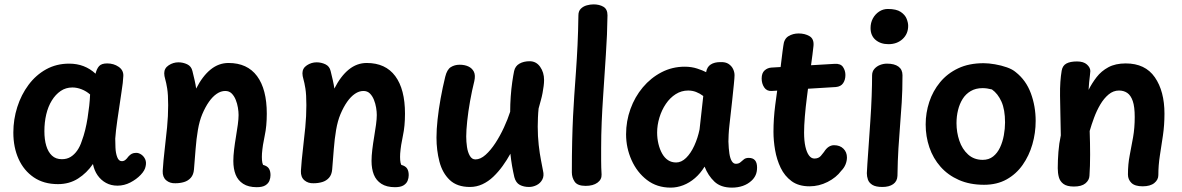

<svg xmlns="http://www.w3.org/2000/svg" viewBox="-20 -840 5403 878"><path d="M41 -234Q41 -294 59 -350.5Q77 -407 110.5 -452Q144 -497 191 -523Q238 -549 296 -549Q332 -549 362 -537.5Q392 -526 417 -503Q422 -525 433 -537.5Q444 -550 470 -550Q500 -550 522.5 -534.5Q545 -519 544 -493Q543 -465 535.5 -418.5Q528 -372 522 -327Q520 -313 516.5 -290Q513 -267 510.5 -244Q508 -221 507 -206Q507 -190 508 -165Q509 -140 516 -121.5Q523 -103 537 -103Q546 -103 553 -108.5Q560 -114 567 -124Q575 -133 583 -137Q591 -141 603 -141Q615 -141 626.5 -133Q638 -125 644 -111.5Q650 -98 646 -80Q643 -61 623.5 -40.5Q604 -20 576 -5.5Q548 9 517 9Q488 9 465 -3.5Q442 -16 426.5 -38Q411 -60 405 -90Q377 -49 337 -23.5Q297 2 245 2Q180 2 134.5 -29Q89 -60 65 -113Q41 -166 41 -234ZM183 -240Q183 -202 191.5 -173.5Q200 -145 217.5 -128.5Q235 -112 263 -112Q286 -112 303 -122.5Q320 -133 333 -151.5Q346 -170 354 -195Q363 -219 369.5 -245.5Q376 -272 380.5 -300.5Q385 -329 388 -356Q391 -383 392 -408Q375 -423 353.5 -431.5Q332 -440 311 -440Q281 -440 257.5 -424Q234 -408 217 -380.5Q200 -353 191.5 -317Q183 -281 183 -240Z M731 -505Q731 -528 751.5 -541.5Q772 -555 796 -555Q817 -555 836 -546Q855 -537 860 -515Q865 -495 870 -473Q875 -451 877 -435Q906 -492 943 -522Q980 -552 1025 -552Q1111 -552 1155.5 -492Q1200 -432 1200 -320Q1200 -263 1190.5 -219.5Q1181 -176 1178 -138Q1177 -122 1178 -108Q1179 -94 1183 -86Q1202 -81 1209.5 -69.5Q1217 -58 1217 -39Q1217 -26 1212 -13.5Q1207 -1 1193.5 7.5Q1180 16 1154 16Q1116 16 1092 0.5Q1068 -15 1057.5 -41.5Q1047 -68 1047 -104Q1047 -127 1050.5 -156Q1054 -185 1059 -214.5Q1064 -244 1067.5 -270Q1071 -296 1071 -314Q1071 -329 1068 -347.5Q1065 -366 1058 -383.5Q1051 -401 1039.5 -412.5Q1028 -424 1010 -424Q990 -424 971 -411Q952 -398 935.5 -374.5Q919 -351 905 -318Q892 -287 885 -246Q878 -205 874.5 -159Q871 -113 867 -65Q865 -41 852.5 -27Q840 -13 821.5 -7.5Q803 -2 782 -2Q757 -1 740 -15.5Q723 -30 724 -58Q727 -106 733 -156Q739 -206 744 -257.5Q749 -309 749 -359Q749 -408 744.5 -435.5Q740 -463 735.5 -478Q731 -493 731 -505Z M1363 -505Q1363 -528 1383.5 -541.5Q1404 -555 1428 -555Q1449 -555 1468 -546Q1487 -537 1492 -515Q1497 -495 1502 -473Q1507 -451 1509 -435Q1538 -492 1575 -522Q1612 -552 1657 -552Q1743 -552 1787.5 -492Q1832 -432 1832 -320Q1832 -263 1822.5 -219.5Q1813 -176 1810 -138Q1809 -122 1810 -108Q1811 -94 1815 -86Q1834 -81 1841.5 -69.5Q1849 -58 1849 -39Q1849 -26 1844 -13.5Q1839 -1 1825.5 7.5Q1812 16 1786 16Q1748 16 1724 0.5Q1700 -15 1689.5 -41.5Q1679 -68 1679 -104Q1679 -127 1682.5 -156Q1686 -185 1691 -214.5Q1696 -244 1699.5 -270Q1703 -296 1703 -314Q1703 -329 1700 -347.5Q1697 -366 1690 -383.5Q1683 -401 1671.5 -412.5Q1660 -424 1642 -424Q1622 -424 1603 -411Q1584 -398 1567.5 -374.5Q1551 -351 1537 -318Q1524 -287 1517 -246Q1510 -205 1506.5 -159Q1503 -113 1499 -65Q1497 -41 1484.5 -27Q1472 -13 1453.5 -7.5Q1435 -2 1414 -2Q1389 -1 1372 -15.5Q1355 -30 1356 -58Q1359 -106 1365 -156Q1371 -206 1376 -257.5Q1381 -309 1381 -359Q1381 -408 1376.5 -435.5Q1372 -463 1367.5 -478Q1363 -493 1363 -505Z M2016 -489Q2024 -522 2041.5 -533Q2059 -544 2082 -544Q2105 -544 2122 -536Q2139 -528 2147 -512Q2155 -496 2149 -469Q2138 -425 2129.5 -377Q2121 -329 2116.5 -286.5Q2112 -244 2112 -216Q2112 -192 2115.5 -168Q2119 -144 2128.5 -127.5Q2138 -111 2154 -111Q2177 -111 2200.5 -132Q2224 -153 2245.5 -186Q2267 -219 2284.5 -257Q2302 -295 2313 -329Q2313 -363 2315.5 -398.5Q2318 -434 2322.5 -465Q2327 -496 2331 -515Q2336 -538 2355.5 -549Q2375 -560 2402 -560Q2432 -560 2450 -534.5Q2468 -509 2468 -474Q2468 -461 2466 -446Q2464 -431 2461 -414.5Q2458 -398 2453 -380.5Q2448 -363 2443 -344Q2441 -326 2440 -302.5Q2439 -279 2439 -261Q2439 -217 2443.5 -177Q2448 -137 2454 -107Q2460 -77 2463 -60Q2469 -36 2460 -19Q2451 -2 2434 6.5Q2417 15 2399 15Q2375 15 2357 5.5Q2339 -4 2332 -30Q2326 -56 2321.5 -82Q2317 -108 2314 -137Q2298 -108 2278.5 -81Q2259 -54 2236 -32Q2213 -10 2186 2.5Q2159 15 2129 15Q2070 15 2036.5 -17Q2003 -49 1989.5 -101Q1976 -153 1976 -211Q1976 -248 1981 -294Q1986 -340 1995 -390Q2004 -440 2016 -489Z M2625 -770Q2625 -789 2636 -800Q2647 -811 2663 -815.5Q2679 -820 2694 -820Q2721 -820 2739.5 -809Q2758 -798 2758 -770Q2757 -683 2750.5 -589Q2744 -495 2738 -399Q2734 -341 2731.5 -281.5Q2729 -222 2729 -163Q2729 -134 2729 -104.5Q2729 -75 2731 -42Q2732 -19 2712 -4.5Q2692 10 2658 10Q2621 10 2608 -9Q2595 -28 2595 -52Q2595 -131 2596.5 -194Q2598 -257 2600.5 -308.5Q2603 -360 2606 -402Q2610 -459 2614 -515Q2618 -571 2621 -633.5Q2624 -696 2625 -770Z M2843 -226Q2843 -286 2863 -341.5Q2883 -397 2919.5 -440.5Q2956 -484 3005 -509.5Q3054 -535 3111 -535Q3142 -535 3168 -526.5Q3194 -518 3209 -510Q3213 -534 3230 -545Q3247 -556 3274 -556Q3298 -557 3312 -547.5Q3326 -538 3332.5 -524Q3339 -510 3339 -496Q3339 -486 3336 -455.5Q3333 -425 3328 -378.5Q3323 -332 3316 -271Q3313 -246 3312 -224.5Q3311 -203 3311 -193Q3312 -160 3315.5 -137.5Q3319 -115 3326.5 -103Q3334 -91 3345 -91Q3358 -91 3366 -98Q3374 -105 3382 -111.5Q3390 -118 3404 -118Q3423 -118 3432.5 -107Q3442 -96 3442 -74Q3442 -54 3435.5 -39.5Q3429 -25 3417 -14Q3400 2 3377 10Q3354 18 3327 18Q3276 18 3247 -9.5Q3218 -37 3202 -78Q3183 -47 3158 -25.5Q3133 -4 3104.5 7Q3076 18 3047 18Q2984 18 2938.5 -17Q2893 -52 2868 -108Q2843 -164 2843 -226ZM3179 -248 3196 -401Q3180 -413 3163 -419.5Q3146 -426 3127 -426Q3096 -426 3070 -409.5Q3044 -393 3025 -365Q3006 -337 2995.5 -302.5Q2985 -268 2985 -234Q2985 -207 2991 -182Q2997 -157 3008 -137.5Q3019 -118 3035 -107.5Q3051 -97 3072 -97Q3096 -97 3117.5 -118Q3139 -139 3155 -174Q3171 -209 3179 -248Z M3508 -424Q3486 -423 3474.5 -440.5Q3463 -458 3463 -481Q3463 -506 3476.5 -518Q3490 -530 3508 -531L3796 -548Q3824 -550 3835 -533.5Q3846 -517 3846 -497Q3846 -475 3835.5 -459.5Q3825 -444 3802 -442ZM3562 -630Q3565 -662 3585.5 -674.5Q3606 -687 3632 -687Q3661 -687 3682 -674.5Q3703 -662 3700 -630Q3699 -618 3695.5 -591.5Q3692 -565 3688 -535.5Q3684 -506 3681 -482Q3676 -442 3670 -396Q3664 -350 3660.5 -307Q3657 -264 3657 -234Q3657 -196 3663 -169.5Q3669 -143 3679.5 -129Q3690 -115 3704 -115Q3723 -115 3733.5 -127Q3744 -139 3748 -145Q3758 -161 3769.5 -168.5Q3781 -176 3794 -176Q3821 -176 3837 -160Q3853 -144 3853 -120Q3853 -104 3846.5 -88Q3840 -72 3827 -59Q3804 -28 3764.5 -8Q3725 12 3682 12Q3632 12 3600 -11.5Q3568 -35 3550 -72.5Q3532 -110 3524.5 -153.5Q3517 -197 3517 -237Q3517 -297 3525 -359Q3533 -421 3542 -479Q3545 -497 3548 -519.5Q3551 -542 3553.5 -564.5Q3556 -587 3558.5 -605Q3561 -623 3562 -630Z M3968 -495Q3968 -513 3978.5 -525Q3989 -537 4004.5 -543Q4020 -549 4036 -549Q4070 -549 4088.5 -535.5Q4107 -522 4107 -496Q4107 -426 4103.5 -371.5Q4100 -317 4096 -267Q4092 -217 4088.5 -162Q4085 -107 4084 -36Q4083 -11 4064.5 2Q4046 15 4015 15Q3985 15 3969.5 5.5Q3954 -4 3949 -18.5Q3944 -33 3944 -48Q3944 -57 3946.5 -92Q3949 -127 3952.5 -178Q3956 -229 3960 -287Q3964 -345 3966 -399.5Q3968 -454 3968 -495ZM3961 -712Q3961 -736 3971.5 -755.5Q3982 -775 4000 -787Q4018 -799 4040 -799Q4079 -799 4099 -785.5Q4119 -772 4126 -754Q4133 -736 4133 -722Q4133 -685 4107.5 -661.5Q4082 -638 4043 -638Q4007 -638 3984 -657.5Q3961 -677 3961 -712Z M4478 -551Q4501 -551 4530 -546Q4559 -541 4584.5 -532Q4610 -523 4625 -510Q4672 -473 4694 -413.5Q4716 -354 4716 -287Q4716 -232 4701 -180Q4686 -128 4656.5 -86Q4627 -44 4583 -19.5Q4539 5 4480 5Q4415 5 4365 -17Q4315 -39 4281 -77.5Q4247 -116 4230 -166Q4213 -216 4213 -271Q4213 -324 4229.5 -374Q4246 -424 4279 -464Q4312 -504 4361.5 -527.5Q4411 -551 4478 -551ZM4354 -277Q4354 -235 4367 -196.5Q4380 -158 4407 -133.5Q4434 -109 4474 -109Q4502 -109 4521.5 -124.5Q4541 -140 4553 -165.5Q4565 -191 4570.5 -221.5Q4576 -252 4576 -280Q4576 -339 4559.5 -375.5Q4543 -412 4516 -431Q4504 -434 4494 -435.5Q4484 -437 4473 -437Q4442 -437 4419 -423.5Q4396 -410 4382 -387.5Q4368 -365 4361 -336.5Q4354 -308 4354 -277Z M4835 -517Q4839 -540 4856.5 -549.5Q4874 -559 4905 -559Q4935 -559 4950.5 -545Q4966 -531 4966 -515Q4966 -508 4964 -494Q4962 -480 4960.5 -463Q4959 -446 4958 -429Q4973 -459 4994.5 -487Q5016 -515 5048.5 -532.5Q5081 -550 5128 -550Q5217 -550 5261 -486.5Q5305 -423 5305 -320Q5305 -268 5298 -220.5Q5291 -173 5284 -128.5Q5277 -84 5277 -39Q5277 -18 5258.5 -3Q5240 12 5205 12Q5170 12 5154 -3.5Q5138 -19 5138 -42Q5138 -89 5146 -129.5Q5154 -170 5161.5 -212.5Q5169 -255 5169 -305Q5169 -352 5160 -378Q5151 -404 5135 -415Q5119 -426 5097 -426Q5071 -426 5049.5 -408Q5028 -390 5011.5 -362Q4995 -334 4983 -301.5Q4971 -269 4963 -241Q4965 -186 4965 -132.5Q4965 -79 4962 -36Q4961 -16 4943.5 -1.5Q4926 13 4891 13Q4859 13 4843 1Q4827 -11 4822 -30Q4817 -49 4817 -71Q4817 -106 4820 -145Q4823 -184 4831 -221Q4830 -277 4829 -321.5Q4828 -366 4827.5 -401.5Q4827 -437 4829 -465.5Q4831 -494 4835 -517Z"/></svg>

Font: Playpen Sans SemiBold
Style: Regular
Weight: 600
Designer: Laura Meseguer, Veronika Burian, José Scaglione
Foundry: TypeTogether
Version: Version 1.001